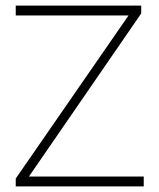

<svg xmlns="http://www.w3.org/2000/svg" viewBox="-20 -734 625 756"><path d="M546 -39V0H67L66 2V0H42V-31L486 -673H42V-712H513L514 -714V-712H536V-681L94 -39Z"/></svg>

Font: MuliDisplayVN ExtraLight
Style: Regular
Weight: 200
Designer: Vernon Adams
Foundry: Vernon Adams
Version: Version 2.100